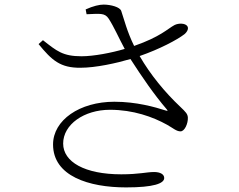

<svg xmlns="http://www.w3.org/2000/svg" viewBox="-20 -783 1040 836"><path d="M331 -488C397 -488 487 -508 548 -526C599 -447 651 -371 706 -307C712 -300 710 -299 701 -302C654 -317 574 -340 478 -340C327 -340 211 -260 211 -154C211 -16 367 33 529 33C649 33 695 16 695 -8C695 -24 678 -34 651 -34C618 -34 586 -24 508 -24C349 -24 255 -78 255 -158C255 -241 346 -305 459 -305C560 -305 646 -274 707 -240C734 -225 748 -211 766 -211C784 -211 799 -245 798 -271C797 -287 789 -295 765 -318C698 -381 634 -459 588 -539C675 -569 752 -610 783 -634C796 -645 803 -660 795 -670C786 -682 758 -683 740 -674C710 -658 679 -623 564 -583C533 -646 521 -697 508 -735C503 -752 463 -763 431 -763C413 -763 386 -757 353 -742L357 -721C414 -723 436 -728 453 -702C476 -667 497 -618 523 -570C466 -553 388 -538 335 -538C253 -538 227 -561 167 -608L148 -591C206 -520 243 -487 331 -488Z"/></svg>

Font: Source Han Serif CN Light
Style: Regular
Weight: 300
Designer: Ryoko NISHIZUKA 西塚涼子 (kana & ideographs); Frank Grießhammer (Latin, Greek & Cyrillic); Wenlong ZHANG 张文龙 (bopomofo); San
Foundry: Adobe
Version: Version 2.003;hotconv 1.1.1;makeotfexe 2.6.0